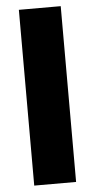

<svg xmlns="http://www.w3.org/2000/svg" viewBox="-54 -793 409 827"><g transform="rotate(-5 150.5 -380.0)"><path d="M241 0V-760H60V0Z"/></g></svg>

Font: Noto Sans Telugu SemiCondensed Black
Style: Regular
Weight: 900
Width: 4
Designer: Jelle Bosma - Monotype Design Team
Foundry: Monotype Imaging Inc.
Version: Version 2.005